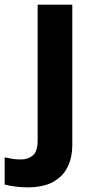

<svg xmlns="http://www.w3.org/2000/svg" viewBox="-84 -566 409 826"><path d="M34 240Q9 240 -18.5 236.5Q-46 233 -64 228V111Q-46 115 -30 117.5Q-14 120 6 120Q36 120 57 103Q78 86 78 37V-546H227V59Q227 109 208 150Q189 191 146.5 215.5Q104 240 34 240Z"/></svg>

Font: Noto Sans Adlam Unjoined
Style: Bold
Weight: 700
Version: Version 3.001